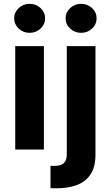

<svg xmlns="http://www.w3.org/2000/svg" viewBox="-20 -789 584 1013"><path d="M60.4 0V-545.5H211.6V0ZM136.4 -615.8Q102.6 -615.8 78.7 -638.3Q54.7 -660.9 54.7 -692.5Q54.7 -723.7 78.7 -746.3Q102.6 -768.8 136.4 -768.8Q170.1 -768.8 194.1 -746.3Q218 -723.7 218 -692.5Q218 -660.9 194.1 -638.3Q170.1 -615.8 136.4 -615.8ZM332.4 -545.5H483.7V27Q483.7 90.2 458.8 129.3Q433.9 168.3 387.6 186.4Q341.3 204.5 277 204.5Q269.2 204.5 261.9 204.4Q254.6 204.2 246.4 203.8V85.6Q252.5 85.9 256.9 86.1Q261.4 86.3 266.3 86.3Q302.9 86.3 317.6 70.8Q332.4 55.4 332.4 24.5ZM407.7 -615.8Q374.3 -615.8 350.1 -638.3Q326 -660.9 326 -692.5Q326 -723.7 350.1 -746.3Q374.3 -768.8 407.7 -768.8Q441.8 -768.8 465.7 -746.3Q489.7 -723.7 489.7 -692.5Q489.7 -660.9 465.7 -638.3Q441.8 -615.8 407.7 -615.8Z"/></svg>

Font: InterMG
Style: Bold
Weight: 700
Designer: Rasmus Andersson
Foundry: rsms
Version: Version 3.019;December 26, 2023;FontCreator 15.0.0.2955 64-b